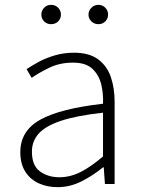

<svg xmlns="http://www.w3.org/2000/svg" viewBox="-20 -761 582 794"><path d="M218 13Q176 13 141 -2.5Q106 -18 85 -50.5Q64 -83 64 -132Q64 -220 146.5 -266Q229 -312 406 -332Q408 -374 398.5 -412.5Q389 -451 362 -476.5Q335 -502 282 -502Q227 -502 183 -480.5Q139 -459 111 -439L90 -475Q109 -488 138 -504Q167 -520 205 -531.5Q243 -543 286 -543Q349 -543 386 -515.5Q423 -488 438.5 -442Q454 -396 454 -340V0H414L409 -69H406Q366 -36 318 -11.5Q270 13 218 13ZM225 -28Q271 -28 314 -50Q357 -72 406 -114V-295Q297 -283 232.5 -261.5Q168 -240 140 -208.5Q112 -177 112 -134Q112 -76 145.5 -52Q179 -28 225 -28ZM191 -661Q174 -661 162.5 -672.5Q151 -684 151 -701Q151 -717 162.5 -729Q174 -741 191 -741Q209 -741 220.5 -729Q232 -717 232 -701Q232 -684 220.5 -672.5Q209 -661 191 -661ZM387 -661Q370 -661 358 -672.5Q346 -684 346 -701Q346 -717 358 -729Q370 -741 387 -741Q404 -741 415.5 -729Q427 -717 427 -701Q427 -684 415.5 -672.5Q404 -661 387 -661Z"/></svg>

Font: Noto Sans SC Thin ExtraLight
Style: Regular
Weight: 250
Version: Version 2.004-H2;hotconv 1.0.118;makeotfexe 2.5.65603